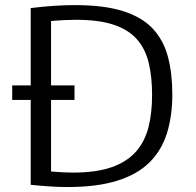

<svg xmlns="http://www.w3.org/2000/svg" viewBox="-20 -735 776 760"><path d="M28.3 -339.4V-397H274.9V-339.4ZM245.6 5.4Q213.9 5.4 177.2 2.9Q140.6 0.5 101.6 -3.4V-703.1Q149.9 -709 193.6 -711.9Q237.3 -714.8 276.4 -714.8Q392.1 -714.8 467.3 -690.9Q542.5 -667 585 -621.3Q627.4 -575.7 644.8 -510Q662.1 -444.3 662.1 -361.3Q662.1 -276.4 641.1 -208.5Q620.1 -140.6 572.3 -92.8Q524.4 -44.9 444.3 -19.8Q364.3 5.4 245.6 5.4ZM268.1 -51.8Q361.8 -51.8 422.9 -73.5Q483.9 -95.2 518.8 -135.5Q553.7 -175.8 567.9 -232.2Q582 -288.6 582 -358.9Q582 -431.2 568.6 -486.6Q555.2 -542 521.7 -579.8Q488.3 -617.7 429.7 -637.2Q371.1 -656.7 279.8 -656.7Q258.8 -656.7 234.1 -655.5Q209.5 -654.3 182.1 -651.9V-56.2Q205.1 -54.2 227.1 -53Q249 -51.8 268.1 -51.8Z"/></svg>

Font: Comme Light
Style: Regular
Weight: 300
Version: Version 1.000;gftools[0.9.27]